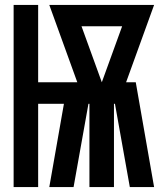

<svg xmlns="http://www.w3.org/2000/svg" viewBox="-20 -755 665 775"><path d="M35 0V-735H134V-423H292L179 -735H602L489 -423H528L602 0H504L444 -336H440V0H341V-336H337L277 0H179L238 -336H134V0ZM391 -423 473 -649H309Z"/></svg>

Font: Iosevka Custom Semibold
Style: Regular
Weight: 600
Designer: Belleve Invis
Foundry: Belleve Invis
Version: Version 27.0.2; ttfautohint (v1.8.4)